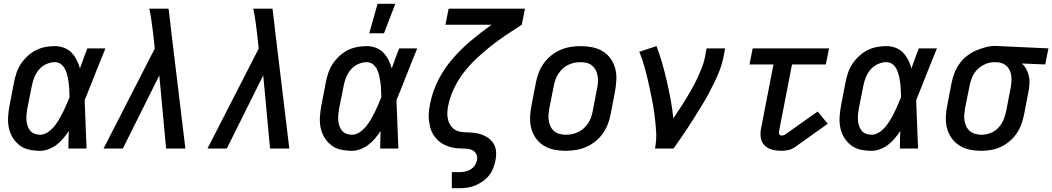

<svg xmlns="http://www.w3.org/2000/svg" viewBox="-20 -786 5568 1016"><path d="M192 12Q161 12 132.5 5.5Q104 -1 82.5 -18Q61 -35 46.5 -59Q32 -83 26.5 -111Q21 -139 23 -169.5Q25 -200 31 -230L54 -350Q59 -375 67 -399.5Q75 -424 90 -447Q105 -470 125.5 -489Q146 -508 169.5 -520Q193 -532 219 -537Q245 -542 270 -542Q296 -542 319.5 -533Q343 -524 359 -507Q375 -490 386 -468.5Q397 -447 403 -424Q412 -450 422 -476.5Q432 -503 442 -530H538Q522 -491 506.5 -452.5Q491 -414 476 -376L475 -373Q463 -343 451.5 -314Q440 -285 428 -256Q431 -192 433 -128Q435 -64 438 0H342Q342 -23 342.5 -46.5Q343 -70 344 -93Q331 -73 315 -54Q299 -35 279.5 -20Q260 -5 237 3.5Q214 12 192 12ZM192 -73Q213 -73 232.5 -86Q252 -99 266.5 -116.5Q281 -134 292 -153Q303 -172 313 -192Q323 -212 331.5 -232Q340 -252 348 -272Q347 -291 346.5 -310Q346 -329 343.5 -347.5Q341 -366 337 -384Q333 -402 325.5 -418Q318 -434 304 -445.5Q290 -457 270 -457Q248 -457 225.5 -447Q203 -437 187 -418.5Q171 -400 162 -378Q153 -356 149 -334L125 -214Q122 -198 120.5 -182Q119 -166 120 -150.5Q121 -135 125.5 -121Q130 -107 139 -95.5Q148 -84 162 -78.5Q176 -73 192 -73Z M528 0 799 -529 790 -612Q786 -644 781.5 -676.5Q777 -709 770 -740H872L883 -649L886 -621L961 0H859L823 -387L630 0Z M1078 0 1349 -529 1340 -612Q1336 -644 1331.5 -676.5Q1327 -709 1320 -740H1422L1433 -649L1436 -621L1511 0H1409L1373 -387L1180 0Z M1842 12Q1811 12 1782.5 5.5Q1754 -1 1732.5 -18Q1711 -35 1696.5 -59Q1682 -83 1676.5 -111Q1671 -139 1673 -169.5Q1675 -200 1681 -230L1704 -350Q1709 -375 1717 -399.5Q1725 -424 1740 -447Q1755 -470 1775.5 -489Q1796 -508 1819.5 -520Q1843 -532 1869 -537Q1895 -542 1920 -542Q1946 -542 1969.5 -533Q1993 -524 2009 -507Q2025 -490 2036 -468.5Q2047 -447 2053 -424Q2062 -450 2072 -476.5Q2082 -503 2092 -530H2188Q2172 -491 2156.5 -452.5Q2141 -414 2126 -376L2125 -373Q2113 -343 2101.5 -314Q2090 -285 2078 -256Q2081 -192 2083 -128Q2085 -64 2088 0H1992Q1992 -23 1992.5 -46.5Q1993 -70 1994 -93Q1981 -73 1965 -54Q1949 -35 1929.5 -20Q1910 -5 1887 3.5Q1864 12 1842 12ZM1842 -73Q1863 -73 1882.5 -86Q1902 -99 1916.5 -116.5Q1931 -134 1942 -153Q1953 -172 1963 -192Q1973 -212 1981.5 -232Q1990 -252 1998 -272Q1997 -291 1996.5 -310Q1996 -329 1993.5 -347.5Q1991 -366 1987 -384Q1983 -402 1975.5 -418Q1968 -434 1954 -445.5Q1940 -457 1920 -457Q1898 -457 1875.5 -447Q1853 -437 1837 -418.5Q1821 -400 1812 -378Q1803 -356 1799 -334L1775 -214Q1772 -198 1770.5 -182Q1769 -166 1770 -150.5Q1771 -135 1775.5 -121Q1780 -107 1789 -95.5Q1798 -84 1812 -78.5Q1826 -73 1842 -73Z M1934 -610 1978 -766H2072L2012 -610Z M2371 210V125H2411Q2426 125 2441 122Q2456 119 2469.5 111Q2483 103 2492 90Q2501 77 2504 62Q2507 47 2502 33.5Q2497 20 2485 12Q2473 4 2458.5 2Q2444 0 2428.5 0Q2413 0 2398 -1.5Q2383 -3 2369 -6.5Q2355 -10 2341.5 -15.5Q2328 -21 2316.5 -28.5Q2305 -36 2295 -46Q2285 -56 2277 -67.5Q2269 -79 2263.5 -92Q2258 -105 2255 -119Q2252 -133 2250 -147.5Q2248 -162 2248.5 -177Q2249 -192 2251 -207.5Q2253 -223 2256 -238L2257 -241Q2269 -303 2299.5 -363Q2330 -423 2375 -475Q2420 -527 2472.5 -571Q2525 -615 2581 -655H2337L2354 -740H2758L2741 -655Q2699 -628 2657 -600Q2615 -572 2575.5 -540.5Q2536 -509 2499 -474Q2462 -439 2432 -399.5Q2402 -360 2381 -315Q2360 -270 2351 -224Q2347 -204 2347 -184Q2347 -164 2352.5 -146.5Q2358 -129 2369.5 -115Q2381 -101 2398.5 -94Q2416 -87 2436 -86.5Q2456 -86 2475.5 -84.5Q2495 -83 2513.5 -78.5Q2532 -74 2548.5 -65.5Q2565 -57 2578 -44Q2591 -31 2598 -14Q2605 3 2605.5 22.5Q2606 42 2602 62Q2598 83 2590 103.5Q2582 124 2568 142Q2554 160 2534.5 173.5Q2515 187 2494.5 195.5Q2474 204 2453 207Q2432 210 2411 210Z M2974 12Q2942 12 2912.5 6Q2883 0 2858 -15Q2833 -30 2816 -54Q2799 -78 2791.5 -106.5Q2784 -135 2785 -166.5Q2786 -198 2793 -230L2816 -350Q2821 -376 2831 -402Q2841 -428 2857.5 -451Q2874 -474 2897 -492.5Q2920 -511 2945.5 -522Q2971 -533 2998.5 -537.5Q3026 -542 3052 -542Q3084 -542 3114 -536Q3144 -530 3169 -515Q3194 -500 3211 -476Q3228 -452 3235.5 -423.5Q3243 -395 3241.5 -363.5Q3240 -332 3234 -300L3211 -180Q3206 -154 3196 -128Q3186 -102 3169.5 -79Q3153 -56 3130 -37.5Q3107 -19 3081 -8Q3055 3 3027.5 7.5Q3000 12 2974 12ZM2976 -73Q2992 -73 3008 -76.5Q3024 -80 3040 -87.5Q3056 -95 3069 -107Q3082 -119 3092 -134Q3102 -149 3107.5 -164.5Q3113 -180 3116 -196L3139 -316Q3143 -334 3144 -351Q3145 -368 3142.5 -384Q3140 -400 3132.5 -414.5Q3125 -429 3113 -439Q3101 -449 3085 -453Q3069 -457 3051 -457Q3035 -457 3018.5 -453.5Q3002 -450 2986 -442.5Q2970 -435 2957.5 -423Q2945 -411 2935 -396Q2925 -381 2919.5 -365.5Q2914 -350 2911 -334L2887 -214Q2884 -196 2882.5 -179Q2881 -162 2884 -146Q2887 -130 2894 -115.5Q2901 -101 2913.5 -91Q2926 -81 2942 -77Q2958 -73 2976 -73Z M3446 0Q3455 -46 3452 -90.5Q3449 -135 3443.5 -178Q3438 -221 3429.5 -263.5Q3421 -306 3411.5 -348Q3402 -390 3390.5 -431.5Q3379 -473 3363 -512L3454 -542Q3471 -497 3484.5 -450Q3498 -403 3509 -355Q3520 -307 3529 -258.5Q3538 -210 3543 -160Q3560 -185 3577 -210.5Q3594 -236 3609.5 -262Q3625 -288 3640 -314Q3655 -340 3667.5 -367Q3680 -394 3691.5 -421.5Q3703 -449 3709 -477L3719 -530H3817L3807 -477Q3800 -445 3788 -413.5Q3776 -382 3761 -351.5Q3746 -321 3730 -291Q3714 -261 3696 -231.5Q3678 -202 3659.5 -172.5Q3641 -143 3622.5 -114.5Q3604 -86 3584 -57Q3564 -28 3544 0Z M4114 12Q4089 12 4066 6Q4043 0 4026.5 -16Q4010 -32 4006 -56Q4002 -80 4007 -105L4073 -445H3946L3963 -530H4367L4350 -445H4171L4102 -89Q4101 -82 4104 -75.5Q4107 -69 4114 -69Q4119 -69 4123.5 -69.5Q4128 -70 4133 -73L4307 -196L4360 -131L4186 -7Q4170 4 4151 8Q4132 12 4114 12Z M4592 12Q4561 12 4532.5 5.5Q4504 -1 4482.5 -18Q4461 -35 4446.5 -59Q4432 -83 4426.5 -111Q4421 -139 4423 -169.5Q4425 -200 4431 -230L4454 -350Q4459 -375 4467 -399.5Q4475 -424 4490 -447Q4505 -470 4525.5 -489Q4546 -508 4569.5 -520Q4593 -532 4619 -537Q4645 -542 4670 -542Q4696 -542 4719.5 -533Q4743 -524 4759 -507Q4775 -490 4786 -468.5Q4797 -447 4803 -424Q4812 -450 4822 -476.5Q4832 -503 4842 -530H4938Q4922 -491 4906.5 -452.5Q4891 -414 4876 -376L4875 -373Q4863 -343 4851.5 -314Q4840 -285 4828 -256Q4831 -192 4833 -128Q4835 -64 4838 0H4742Q4742 -23 4742.5 -46.5Q4743 -70 4744 -93Q4731 -73 4715 -54Q4699 -35 4679.5 -20Q4660 -5 4637 3.5Q4614 12 4592 12ZM4592 -73Q4613 -73 4632.5 -86Q4652 -99 4666.5 -116.5Q4681 -134 4692 -153Q4703 -172 4713 -192Q4723 -212 4731.5 -232Q4740 -252 4748 -272Q4747 -291 4746.5 -310Q4746 -329 4743.5 -347.5Q4741 -366 4737 -384Q4733 -402 4725.5 -418Q4718 -434 4704 -445.5Q4690 -457 4670 -457Q4648 -457 4625.5 -447Q4603 -437 4587 -418.5Q4571 -400 4562 -378Q4553 -356 4549 -334L4525 -214Q4522 -198 4520.5 -182Q4519 -166 4520 -150.5Q4521 -135 4525.5 -121Q4530 -107 4539 -95.5Q4548 -84 4562 -78.5Q4576 -73 4592 -73Z M5173 12Q5141 12 5111.5 6Q5082 0 5057.5 -15.5Q5033 -31 5016 -54.5Q4999 -78 4991.5 -107Q4984 -136 4985 -167Q4986 -198 4993 -230L5016 -350Q5021 -375 5031 -400.5Q5041 -426 5057 -448.5Q5073 -471 5095.5 -489Q5118 -507 5143.5 -518Q5169 -529 5195 -536Q5221 -543 5247 -543Q5252 -543 5257 -542.5Q5262 -542 5267 -542L5528 -530L5511 -445L5387 -450Q5402 -437 5411 -420Q5420 -403 5424.5 -383.5Q5429 -364 5427.5 -342.5Q5426 -321 5422 -300L5399 -180Q5394 -155 5385 -129.5Q5376 -104 5360.5 -81Q5345 -58 5323.5 -39.5Q5302 -21 5276.5 -9Q5251 3 5224.5 7.5Q5198 12 5173 12ZM5174 -73Q5197 -73 5221 -82Q5245 -91 5262.5 -109.5Q5280 -128 5289.5 -150.5Q5299 -173 5304 -196L5327 -316Q5332 -340 5332.5 -363Q5333 -386 5326 -406.5Q5319 -427 5302 -440.5Q5285 -454 5262 -456L5251 -457H5241Q5218 -457 5194.5 -447Q5171 -437 5153 -419.5Q5135 -402 5125 -379Q5115 -356 5111 -334L5087 -214Q5084 -197 5082.5 -179.5Q5081 -162 5084 -146Q5087 -130 5094 -116Q5101 -102 5113 -92Q5125 -82 5141 -77.5Q5157 -73 5174 -73Z"/></svg>

Font: Lode Dark Term
Style: Bold Italic
Weight: 700
Italic angle: -11°
Monospace: yes
Designer: Belleve Invis
Foundry: Belleve Invis
Version: Version 29.2.0